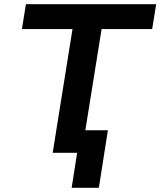

<svg xmlns="http://www.w3.org/2000/svg" viewBox="-20 -725 761 911"><path d="M320 166 346 0H230L324 -587H84L103 -705H721L702 -587H462L385 -107H492L449 166Z"/></svg>

Font: Nunito Sans 6pt
Style: Bold Italic
Weight: 700
Italic angle: -9°
Version: Version 3.101;gftools[0.9.27]